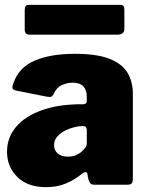

<svg xmlns="http://www.w3.org/2000/svg" viewBox="-20 -762 613 792"><path d="M314 -42Q287 -20 251.5 -5Q216 10 169 10Q94 10 51.5 -32Q9 -74 9 -136Q9 -195 46.5 -239Q84 -283 153 -307.5Q222 -332 316 -332H323Q327 -332 332.5 -334.5Q338 -337 338 -346V-363Q338 -391 323.5 -406Q309 -421 279 -421Q258 -421 236 -411.5Q214 -402 201 -374Q197 -366 192.5 -363.5Q188 -361 174 -363L43 -389Q36 -391 32.5 -396.5Q29 -402 36 -421Q59 -485 124.5 -512.5Q190 -540 288 -540Q381 -540 433 -519Q485 -498 506.5 -461Q528 -424 528 -375V-27Q528 -12 523.5 -6Q519 0 505 0H368Q355 0 349.5 -10.5Q344 -21 342 -35L341 -42Q338 -62 314 -42ZM338 -224Q338 -242 323 -242H319Q307 -242 287.5 -237.5Q268 -233 249 -223.5Q230 -214 216.5 -199Q203 -184 203 -163Q203 -142 218 -129Q233 -116 260 -116Q280 -116 293.5 -122Q307 -128 315 -135Q324 -143 331 -151.5Q338 -160 338 -171V-224ZM493 -724V-643Q493 -619 464 -619H104Q91 -619 86.5 -624.5Q82 -630 82 -641V-722Q82 -742 98 -742H477Q493 -742 493 -724Z"/></svg>

Font: Libre Franklin Thin Black
Style: Regular
Weight: 900
Version: Version 3.000